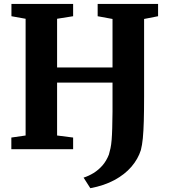

<svg xmlns="http://www.w3.org/2000/svg" viewBox="-20 -763 870 982"><path d="M442 199.5 407.5 145.5Q434 137 458.8 121.8Q483.5 106.5 503.8 83.5Q524 60.5 537 27.5Q541.5 12.5 545.2 -5.2Q549 -23 551 -47.8Q553 -72.5 554 -107.8Q555 -143 555.5 -191.5V-340.5H272V-70L354 -59.5V0H38V-59.5L111 -70V-667L38.5 -680V-743H354V-680L272 -667V-418H555.5V-666L479.5 -680V-743H788.5V-680L717 -666V-270Q717 -196 715.5 -143.8Q714 -91.5 710.5 -55.8Q707 -20 700.5 4.5Q686 50.5 652 90Q618 129.5 565.2 158Q512.5 186.5 442 199.5Z"/></svg>

Font: Merriweather 28pt ExtraBold
Style: Regular
Weight: 800
Version: Version 2.100